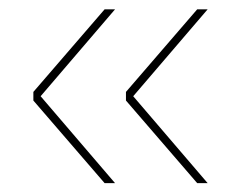

<svg xmlns="http://www.w3.org/2000/svg" viewBox="-20 -454 519 423"><path d="M273.5 -242 437.5 -50.5H414.5L257.5 -232.5V-251.5L414.5 -433.5H437.5ZM69.5 -242 233.5 -50.5H210.5L53.5 -232.5V-251.5L210.5 -433.5H233.5Z"/></svg>

Font: Anek Telugu Medium Thin
Style: Regular
Weight: 250
Version: Version 1.003